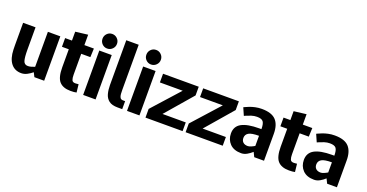

<svg xmlns="http://www.w3.org/2000/svg" viewBox="-34 -1368 3881 2032"><g transform="rotate(20 1906.5 -352.0)"><path d="M210 8Q136 8 94 -45.5Q52 -99 49 -198L48 -250V-500H188V-250Q188 -162 199.5 -124.5Q211 -87 251 -87Q268 -87 288 -92.5Q308 -98 327 -106V-500H467V0H357L333 -47Q307 -25 275.5 -8.5Q244 8 211 8H210Z M822 -90 832 0Q818 3 803 4.5Q788 6 765 6Q680 6 639 -39.5Q598 -85 598 -200V-402H521V-500H598V-600L738 -617V-500H845L841 -402H738V-167Q738 -129 746.5 -108Q755 -87 785 -87Q794 -87 802.5 -88Q811 -89 822 -90Z M976 -548Q942 -548 918.5 -572Q895 -596 895 -630Q895 -664 918.5 -688Q942 -712 976 -712Q1010 -712 1034 -688Q1058 -664 1058 -630Q1058 -596 1034 -572Q1010 -548 976 -548ZM906 0V-500H1046V0Z M1322 -90H1346V0H1295Q1229 0 1195 -26.5Q1161 -53 1149 -97.5Q1137 -142 1137 -196V-700H1277V-196Q1277 -171 1278.5 -146.5Q1280 -122 1289.5 -106Q1299 -90 1322 -90Z M1470 -548Q1436 -548 1412.5 -572Q1389 -596 1389 -630Q1389 -664 1412.5 -688Q1436 -712 1470 -712Q1504 -712 1528 -688Q1552 -664 1552 -630Q1552 -596 1528 -572Q1504 -548 1470 -548ZM1400 0V-500H1540V0Z M2026 -500V-402L1764 -98H2026V0H1608V-98L1881 -402H1624V-500Z M2478 -500V-402L2216 -98H2478V0H2060V-98L2333 -402H2076V-500Z M2655 -153Q2655 -122 2674 -104.5Q2693 -87 2727 -87Q2742 -87 2762.5 -95.5Q2783 -104 2803 -116V-230Q2720 -230 2687.5 -210.5Q2655 -191 2655 -153ZM2687 8Q2604 8 2559.5 -38Q2515 -84 2515 -153Q2515 -233 2581 -269Q2647 -305 2778 -305H2803Q2803 -365 2785.5 -388.5Q2768 -412 2715 -412Q2684 -412 2653 -402Q2622 -392 2601 -382.5Q2580 -373 2580 -373L2543 -457Q2543 -457 2558.5 -464.5Q2574 -472 2601 -482.5Q2628 -493 2662.5 -500.5Q2697 -508 2735 -508Q2846 -508 2894.5 -456.5Q2943 -405 2943 -302V0H2833L2808 -51Q2782 -27 2751 -9.5Q2720 8 2687 8Z M3282 -90 3292 0Q3278 3 3263 4.5Q3248 6 3225 6Q3140 6 3099 -39.5Q3058 -85 3058 -200V-402H2981V-500H3058V-600L3198 -617V-500H3305L3301 -402H3198V-167Q3198 -129 3206.5 -108Q3215 -87 3245 -87Q3254 -87 3262.5 -88Q3271 -89 3282 -90Z M3476 -153Q3476 -122 3495 -104.5Q3514 -87 3548 -87Q3563 -87 3583.5 -95.5Q3604 -104 3624 -116V-230Q3541 -230 3508.5 -210.5Q3476 -191 3476 -153ZM3508 8Q3425 8 3380.5 -38Q3336 -84 3336 -153Q3336 -233 3402 -269Q3468 -305 3599 -305H3624Q3624 -365 3606.5 -388.5Q3589 -412 3536 -412Q3505 -412 3474 -402Q3443 -392 3422 -382.5Q3401 -373 3401 -373L3364 -457Q3364 -457 3379.5 -464.5Q3395 -472 3422 -482.5Q3449 -493 3483.5 -500.5Q3518 -508 3556 -508Q3667 -508 3715.5 -456.5Q3764 -405 3764 -302V0H3654L3629 -51Q3603 -27 3572 -9.5Q3541 8 3508 8Z"/></g></svg>

Font: Epunda Sans
Style: Bold
Weight: 700
Designer: Simon Atzbach
Foundry: typofactur
Version: Version 2.204; ttfautohint (v1.8.4.7-5d5b)